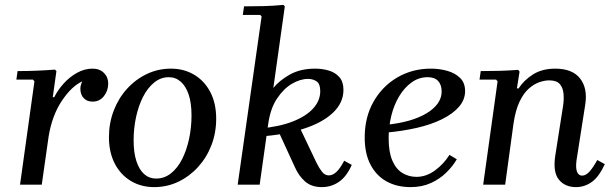

<svg xmlns="http://www.w3.org/2000/svg" viewBox="-20 -756 2516 786"><path d="M62 0 121 -423 115 -430H47L52 -465Q91 -465 128 -466.5Q165 -468 205 -471L211 -465L196 -358H202Q217 -388 241 -414.5Q265 -441 295.5 -458Q326 -475 359 -475Q388 -475 405.5 -457.5Q423 -440 423 -414Q423 -385 405.5 -362.5Q388 -340 359 -340Q336 -340 322.5 -354.5Q309 -369 309 -393Q309 -407 317 -423Q273 -403 233 -343Q193 -283 179 -197L151 0Z M680 -475Q733 -475 775 -450Q817 -425 841 -379Q865 -333 865 -270Q865 -212 845.5 -161.5Q826 -111 791 -72.5Q756 -34 710 -12Q664 10 611 10Q558 10 516 -15Q474 -40 450 -86Q426 -132 426 -194Q426 -252 445.5 -303Q465 -354 500 -392.5Q535 -431 581 -453Q627 -475 680 -475ZM619 -25Q653 -25 680 -46.5Q707 -68 725.5 -104.5Q744 -141 754 -187.5Q764 -234 764 -283Q764 -334 752.5 -368.5Q741 -403 720 -421.5Q699 -440 671 -440Q638 -440 611 -418Q584 -396 565.5 -359.5Q547 -323 537 -277Q527 -231 527 -182Q527 -131 538.5 -96Q550 -61 570.5 -43Q591 -25 619 -25Z M1298 10Q1255 10 1229 -13Q1203 -36 1188 -70L1120 -218L1207 -234L1276 -89Q1287 -67 1298.5 -52.5Q1310 -38 1326 -38Q1342 -38 1357.5 -52.5Q1373 -67 1389 -98L1420 -81Q1399 -33 1367.5 -11.5Q1336 10 1298 10ZM1270 -475Q1300 -475 1326.5 -467Q1353 -459 1369.5 -440Q1386 -421 1386 -388Q1386 -335 1342.5 -294Q1299 -253 1221.5 -228.5Q1144 -204 1042 -197L1044 -230Q1123 -237 1178 -258.5Q1233 -280 1262 -312Q1291 -344 1291 -383Q1291 -413 1276 -423Q1261 -433 1241 -433Q1209 -433 1175 -413Q1141 -393 1114 -352.5Q1087 -312 1078 -249L1043 0H953L1051 -689L1045 -695H974L979 -730Q1020 -730 1060 -731Q1100 -732 1140 -736L1146 -730L1099 -396Q1124 -427 1167 -451Q1210 -475 1270 -475Z M1661 10Q1605 10 1563 -13Q1521 -36 1497 -81.5Q1473 -127 1473 -193Q1473 -276 1509 -339.5Q1545 -403 1606.5 -439Q1668 -475 1744 -475Q1779 -475 1811 -466Q1843 -457 1863.5 -437Q1884 -417 1884 -383Q1884 -348 1859 -319Q1834 -290 1789.5 -268Q1745 -246 1686 -232.5Q1627 -219 1559 -213V-245Q1612 -250 1654 -262Q1696 -274 1726 -292Q1756 -310 1772 -332.5Q1788 -355 1788 -381Q1788 -409 1773.5 -424.5Q1759 -440 1731 -440Q1695 -440 1665.5 -419Q1636 -398 1614.5 -362.5Q1593 -327 1582 -282.5Q1571 -238 1571 -190Q1571 -134 1586 -99Q1601 -64 1627 -48Q1653 -32 1685 -32Q1725 -32 1761 -58.5Q1797 -85 1820 -122L1850 -104Q1834 -76 1807 -49.5Q1780 -23 1743.5 -6.5Q1707 10 1661 10Z M2425 -101 2456 -84Q2432 -32 2402.5 -11Q2373 10 2338 10Q2293 10 2268 -20.5Q2243 -51 2253 -118L2285 -322Q2289 -347 2287 -371.5Q2285 -396 2272 -411.5Q2259 -427 2228 -427Q2210 -427 2188 -419.5Q2166 -412 2144.5 -393Q2123 -374 2106.5 -339Q2090 -304 2082 -249L2048 0H1958L2017 -423L2011 -430H1943L1948 -465Q1987 -465 2024 -466Q2061 -467 2101 -470L2107 -463L2096 -394H2103Q2124 -427 2161.5 -451Q2199 -475 2253 -475Q2323 -475 2354.5 -435Q2386 -395 2376 -329L2340 -99Q2336 -67 2342.5 -52Q2349 -37 2363 -37Q2379 -37 2394.5 -55Q2410 -73 2425 -101Z"/></svg>

Font: Brygada 1918 Medium
Style: Italic
Weight: 500
Italic angle: -8°
Designer: Mateusz Machalski | Borys Kosmynka | Przemek Hoffer
Foundry: NIEPODLEGLA 2018
Version: Version 3.006